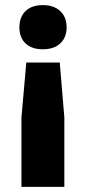

<svg xmlns="http://www.w3.org/2000/svg" viewBox="-20 -529 337 752"><path d="M64 203V-69L83 -284H214L232 -69V203ZM148 -336Q104 -336 80 -359Q56 -382 56 -422Q56 -462 80 -485.5Q104 -509 148 -509Q191 -509 216 -485.5Q241 -462 241 -422Q241 -382 216 -359Q191 -336 148 -336Z"/></svg>

Font: Prodigy Sans
Style: Bold
Weight: 700
Designer: Wei Huang
Foundry: Wei Huang
Version: Version 1.003; ttfautohint (v1.8.3)